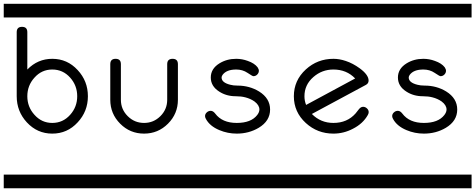

<svg xmlns="http://www.w3.org/2000/svg" viewBox="-20 -714 2540 1026"><path d="M0 -620.8V-693.8H500V-620.8ZM0 219.2H500V292.2H0ZM449.7 -199.7Q449.7 -118.7 395 -60.1Q339.8 0 259.3 0Q179.2 0 123.5 -60.1Q69.3 -118.7 69.3 -199.7V-542.2Q69.3 -570.6 97.7 -570.6Q126 -570.6 126 -542.2V-342.5Q181.6 -399.7 259.3 -399.7Q339.8 -399.7 395 -339.6Q449.7 -281 449.7 -199.7ZM392.6 -199.7Q392.6 -257.1 355 -299.1Q316.4 -342.5 259.3 -342.5Q202.6 -342.5 164.1 -299.1Q126 -257.1 126 -199.7Q126 -142.6 164.1 -100.6Q202.6 -57.1 259.3 -57.1Q316.4 -57.1 355 -100.6Q392.6 -142.6 392.6 -199.7Z M500 -620.8V-693.8H1000V-620.8ZM500 219.2H1000V292.2H500ZM930.7 -180.9Q930.7 -106.2 877.7 -53.1Q824.7 0 749.8 0Q674.8 0 622.1 -53.1Q569.3 -106.2 569.3 -180.9V-371.1Q569.3 -399.7 597.7 -399.7Q626 -399.7 626 -371.1V-180.9Q626 -129.6 662.4 -93.4Q698.7 -57.1 750 -57.1Q800.8 -57.1 837.2 -93.4Q873.5 -129.6 873.5 -180.9V-371.1Q873.5 -399.7 902.3 -399.7Q930.7 -399.7 930.7 -371.1Z M1000 -620.8V-693.8H1500V-620.8ZM1000 219.2H1500V292.2H1000ZM1423.3 -128.7Q1423.3 -67.4 1362.3 -31Q1310.1 0 1245.1 0Q1196.3 0 1151.9 -18.8Q1100.6 -40.3 1080.1 -78.9Q1075.7 -86.9 1075.7 -93.5Q1075.7 -105 1085 -113.4Q1094.2 -121.8 1106 -121.8Q1118.7 -121.8 1129.9 -107.2Q1167.5 -57.1 1245.1 -57.1Q1321.8 -57.1 1354.5 -99.4Q1366.2 -114.7 1366.2 -128.7Q1366.2 -152.1 1339.8 -171.9Q1318.4 -186.8 1291 -193.8Q1268.1 -199.7 1239.3 -199.7Q1189.9 -199.7 1151.4 -224.6Q1106.4 -253.2 1106.4 -299.8Q1106.4 -346.7 1152.3 -375.2Q1191.9 -399.7 1242.2 -399.7Q1273.9 -399.7 1304.2 -388.4Q1339.8 -376 1356.4 -354.5Q1363.3 -344.2 1363.3 -335.7Q1363.3 -324.5 1354.7 -315.7Q1346.2 -306.9 1334 -306.9Q1329.1 -306.9 1302.7 -324.7Q1276.4 -342.5 1242.2 -342.5Q1190.4 -342.5 1169.4 -314Q1164.1 -306.4 1164.1 -299.8Q1164.1 -272.5 1210.9 -261Q1227.1 -256.6 1249 -256.6Q1313 -256.6 1364.3 -225.3Q1423.3 -188.5 1423.3 -128.7Z M1500 -620.8V-693.8H2000V-620.8ZM1500 219.2H2000V292.2H1500ZM1950.2 -114.7Q1950.2 -107.4 1945.3 -99.1Q1919.4 -53.2 1866.7 -26.4Q1816.9 0 1761.7 0Q1676.3 0 1614.3 -56.6Q1550.3 -115.2 1550.3 -199.7Q1550.3 -284.4 1614.3 -343Q1676.3 -399.7 1761.7 -399.7Q1793.5 -399.7 1827.1 -388.4Q1865.2 -376 1902.8 -348.6Q1949.7 -314 1949.7 -283.4Q1949.7 -268.1 1935.1 -260.3L1646.5 -105Q1693.4 -57.1 1761.7 -57.1Q1835.4 -57.1 1880.4 -108.2Q1886.2 -115.2 1897 -129.3Q1907.7 -143.3 1920.4 -143.3Q1931.6 -143.3 1940.9 -134.8Q1950.2 -126.2 1950.2 -114.7ZM1877.9 -294.7Q1832 -342.5 1761.7 -342.5Q1700.7 -342.5 1654.8 -302.5Q1606.9 -261 1606.9 -199.7Q1606.9 -175.3 1615.7 -153.3Z M2000 -620.8V-693.8H2500V-620.8ZM2000 219.2H2500V292.2H2000ZM2423.3 -128.7Q2423.3 -67.4 2362.3 -31Q2310.1 0 2245.1 0Q2196.3 0 2151.9 -18.8Q2100.6 -40.3 2080.1 -78.9Q2075.7 -86.9 2075.7 -93.5Q2075.7 -105 2085 -113.4Q2094.2 -121.8 2106 -121.8Q2118.7 -121.8 2129.9 -107.2Q2167.5 -57.1 2245.1 -57.1Q2321.8 -57.1 2354.5 -99.4Q2366.2 -114.7 2366.2 -128.7Q2366.2 -152.1 2339.8 -171.9Q2318.4 -186.8 2291 -193.8Q2268.1 -199.7 2239.3 -199.7Q2189.9 -199.7 2151.4 -224.6Q2106.4 -253.2 2106.4 -299.8Q2106.4 -346.7 2152.3 -375.2Q2191.9 -399.7 2242.2 -399.7Q2273.9 -399.7 2304.2 -388.4Q2339.8 -376 2356.4 -354.5Q2363.3 -344.2 2363.3 -335.7Q2363.3 -324.5 2354.7 -315.7Q2346.2 -306.9 2334 -306.9Q2329.1 -306.9 2302.7 -324.7Q2276.4 -342.5 2242.2 -342.5Q2190.4 -342.5 2169.4 -314Q2164.1 -306.4 2164.1 -299.8Q2164.1 -272.5 2210.9 -261Q2227.1 -256.6 2249 -256.6Q2313 -256.6 2364.3 -225.3Q2423.3 -188.5 2423.3 -128.7Z"/></svg>

Font: EnergyBar
Style: Regular
Weight: 400
Italic angle: -10°
Version: 1.0 2000-03-28